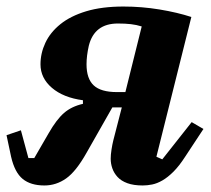

<svg xmlns="http://www.w3.org/2000/svg" viewBox="-23 -556 647 588"><path d="M113 12Q71 12 46.5 -8Q22 -28 11 -76L-3 -142L41 -157L64 -72H82L126 -148Q150 -190 173 -210Q196 -230 231 -238V-249Q171 -257 136 -287Q101 -317 101 -359Q101 -393 116 -425Q131 -457 162 -482Q193 -507 241 -521.5Q289 -536 355 -536Q411 -536 465.5 -527Q520 -518 563 -504L456 -76L474 -68L564 -182L600 -161L544 -76Q526 -48 508.5 -30.5Q491 -13 474.5 -3.5Q458 6 443 9Q428 12 414 12Q386 12 367 5Q348 -2 337 -14Q326 -26 321 -40.5Q316 -55 316 -70Q316 -82 318.5 -98Q321 -114 324 -126L350 -227H321L242 -88Q210 -31 179.5 -9.5Q149 12 113 12ZM411 -475Q395 -480 378 -482Q361 -484 338 -484Q266 -484 249 -416Q242 -385 242 -359Q242 -315 264 -294.5Q286 -274 335 -274H361Z"/></svg>

Font: IBM Plex Serif
Style: Bold Italic
Weight: 700
Italic angle: -14°
Designer: Mike Abbink, Paul van der Laan, Pieter van Rosmalen
Foundry: Bold Monday
Version: Version 3.001